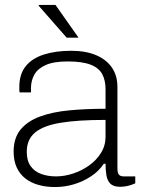

<svg xmlns="http://www.w3.org/2000/svg" viewBox="-20 -743 571 775"><path d="M202 12Q166 12 135.5 3.5Q105 -5 82.5 -22.5Q60 -40 47.5 -67Q35 -94 35 -131Q35 -186 63 -220Q91 -254 141 -272.5Q191 -291 259 -297.5Q327 -304 406 -304V-383Q406 -419 392.5 -444Q379 -469 345.5 -482Q312 -495 253 -495Q197 -495 164.5 -480.5Q132 -466 118.5 -441.5Q105 -417 105 -387V-370H59Q58 -375 58 -380Q58 -385 58 -392Q58 -444 84 -476Q110 -508 157.5 -523Q205 -538 267 -538Q326 -538 367.5 -520.5Q409 -503 431.5 -470.5Q454 -438 454 -392V-64Q454 -45 460 -38Q466 -31 479 -31H526V-3Q508 5 493 8Q478 11 465 11Q438 11 425.5 -1.5Q413 -14 409.5 -35.5Q406 -57 406 -82H399Q379 -52 347 -31Q315 -10 278 1Q241 12 202 12ZM206 -31Q240 -31 275 -42.5Q310 -54 339.5 -75Q369 -96 387.5 -125.5Q406 -155 406 -191V-259Q295 -259 225 -247.5Q155 -236 121.5 -208Q88 -180 88 -130Q88 -94 104 -72Q120 -50 147 -40.5Q174 -31 206 -31ZM297 -591H249L136 -720L137 -723H204Z"/></svg>

Font: Archivo Thin
Style: Regular
Weight: 250
Designer: Hector Gatti
Foundry: Omnibus-Type
Version: Version 2.001